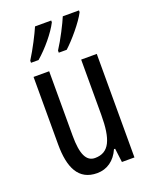

<svg xmlns="http://www.w3.org/2000/svg" viewBox="-145 -912 745 936"><g transform="rotate(-20 228.0 -444.0)"><path d="M382 -823V-832H298C286 -802 248 -727 219 -683V-672H260C298 -706 360 -779 382 -823ZM238 -823V-832H154C140 -799 105 -730 75 -683V-672H114C162 -713 215 -777 238 -823ZM391 -603H310V-317C310 -189 284 -129 210 -129C165 -129 144 -173 144 -268V-603H63V-253C63 -133 98 -56 195 -56C246 -56 288 -85 311 -138H317L326 -66H391Z"/></g></svg>

Font: Noto Sans Malayalam UI ExtraCondensed
Style: Regular
Weight: 400
Width: 2
Designer: Jelle Bosma - Monotype Design Team
Foundry: Monotype Imaging Inc.
Version: Version 2.104